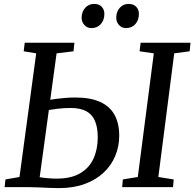

<svg xmlns="http://www.w3.org/2000/svg" viewBox="-20 -963 1000 988"><path d="M283 5Q261.6 5 233.2 3.8Q204.9 2.5 177 1.2Q149.1 0 128 0H3.7L8 -39.6L80.3 -52.2L166.3 -688.5L102 -699.1L107.2 -743H362.9L358.3 -699L271.2 -688.5L184.2 -51.2Q203.5 -48 227 -45.9Q250.5 -43.8 270.8 -43.8Q346.6 -43.8 393.3 -71.8Q440 -99.7 461.5 -147.8Q483 -195.9 483 -256.3Q483 -306.5 468.9 -340.2Q454.9 -373.8 424.2 -390.6Q393.5 -407.4 342.8 -407.4Q308.6 -407.4 275.4 -403.3Q242.2 -399.1 220.2 -395.4L226.1 -446.4Q243.4 -450.9 267.5 -454.1Q291.5 -457.3 317.7 -459.3Q343.8 -461.3 367.3 -461.3Q444.7 -461.3 494.8 -438.7Q544.9 -416.1 569.2 -372.3Q593.5 -328.4 593.5 -264.6Q593.5 -210 573.3 -161.2Q553.2 -112.5 513.7 -75.1Q474.2 -37.8 416.3 -16.4Q358.5 5 283 5ZM608.6 0 612.2 -39.6 689.1 -52.2 771.5 -688.5 698.2 -699.1 703.7 -743H960.4L955.8 -699.1L876.5 -688.5L794.8 -52.2L873.7 -39.6L870.4 0ZM449.9 -818.4Q428.7 -818.4 414.1 -834.5Q399.5 -850.6 400 -873.9Q401 -904.2 419.2 -923.5Q437.4 -942.9 464.1 -942.9Q489.8 -942.9 503.8 -927.7Q517.7 -912.5 517.1 -889.9Q516.6 -858.8 498.3 -838.6Q480.1 -818.4 449.9 -818.4ZM627.8 -818.4Q606.6 -818.4 592.1 -834.5Q577.6 -850.6 578.1 -873.9Q579.1 -904.2 596.9 -923.5Q614.8 -942.9 641.7 -942.9Q667.1 -942.9 681.3 -927.7Q695.5 -912.5 694.8 -889.9Q694.3 -858.8 676.1 -838.6Q657.8 -818.4 627.8 -818.4Z"/></svg>

Font: Merriweather Light
Style: Italic
Weight: 300
Italic angle: -7.8°
Designer: Eben Sorkin
Foundry: Eben Sorkin
Version: Version 2.101